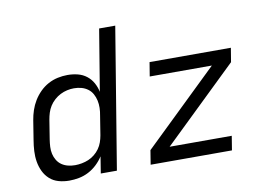

<svg xmlns="http://www.w3.org/2000/svg" viewBox="-79 -857 1357 986"><g transform="rotate(-10 600.0 -363.5)"><path d="M207 8Q178 8 151.5 0.5Q125 -7 105.5 -24.5Q86 -42 74.5 -66Q63 -90 58.5 -117Q54 -144 55.5 -172.5Q57 -201 62 -230L78 -330Q82 -355 90.5 -380.5Q99 -406 113 -429Q127 -452 146.5 -471.5Q166 -491 190 -504Q214 -517 240 -522.5Q266 -528 291 -528Q319 -528 344.5 -521.5Q370 -515 390 -499.5Q410 -484 422.5 -461.5Q435 -439 440 -414L493 -735H577L456 0H372L386 -87Q372 -65 352 -46Q332 -27 308 -14.5Q284 -2 258 3Q232 8 207 8ZM250 -65Q267 -65 285.5 -68.5Q304 -72 320.5 -79Q337 -86 352 -98Q367 -110 378 -125.5Q389 -141 395 -158.5Q401 -176 404 -193L420 -293Q424 -313 424.5 -333Q425 -353 421 -371.5Q417 -390 408 -406.5Q399 -423 384 -434Q369 -445 350.5 -450Q332 -455 312 -455Q294 -455 276 -451Q258 -447 241 -438.5Q224 -430 209 -416.5Q194 -403 184 -387Q174 -371 168.5 -353.5Q163 -336 160 -318L144 -218Q141 -199 140 -180Q139 -161 143 -143Q147 -125 156.5 -109.5Q166 -94 180.5 -84Q195 -74 213 -69.5Q231 -65 250 -65ZM632 0 644 -74 1030 -447H706L718 -520H1142L1130 -447L744 -74H1068L1056 0Z"/></g></svg>

Font: Iosevka Aile
Style: Italic
Weight: 400
Italic angle: -9°
Designer: Belleve Invis
Foundry: Belleve Invis
Version: Version 28.0.1; ttfautohint (v1.8.4)